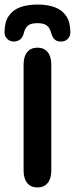

<svg xmlns="http://www.w3.org/2000/svg" viewBox="-33 -816 330 846"><path d="M71 -64Q71 -29 87 -9.5Q103 10 132 10Q161 10 177 -9.5Q193 -29 193 -64V-532Q193 -567 177 -586.5Q161 -606 132 -606Q103 -606 87 -586.5Q71 -567 71 -532ZM71 -667Q77 -693 90.5 -703.5Q104 -714 132 -714Q158 -714 172 -704.5Q186 -695 192 -672Q198 -651 208 -642Q218 -633 236 -633Q254 -633 265.5 -644.5Q277 -656 277 -673Q277 -718 259 -745Q241 -772 208.5 -784Q176 -796 132 -796Q88 -796 55.5 -784Q23 -772 5 -745Q-13 -718 -13 -673Q-13 -657 -1.5 -645Q10 -633 28 -633Q44 -633 55.5 -642Q67 -651 71 -667Z"/></svg>

Font: Beiruti
Style: Bold
Weight: 700
Designer: Arlette Boutros
Foundry: Boutros
Version: Version 1.41